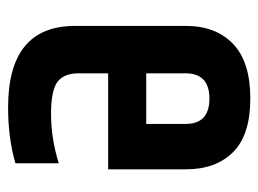

<svg xmlns="http://www.w3.org/2000/svg" viewBox="-102 -530 638 474"><g transform="rotate(90 217.0 -293.0)"><path d="M44 -159V-433Q44 -507 88.5 -549.5Q133 -592 223 -592Q313 -592 355.5 -549.5Q398 -507 398 -433V-241H161V-168Q161 -132 182 -116Q203 -100 262 -100Q321 -100 383 -119V-12Q321 6 245 6Q44 6 44 -159ZM161 -335H286V-432Q286 -491 223.5 -491Q161 -491 161 -432Z"/></g></svg>

Font: Khand SemiBold
Style: Regular
Weight: 600
Designer: Devanagari: Sanchit Sawaria, Jyotish Sonowal; Latin: Satya Rajpurohit
Foundry: Indian Type Foundry
Version: Version 1.101;PS 1.0;hotconv 1.0.78;makeotf.lib2.5.61930; tt